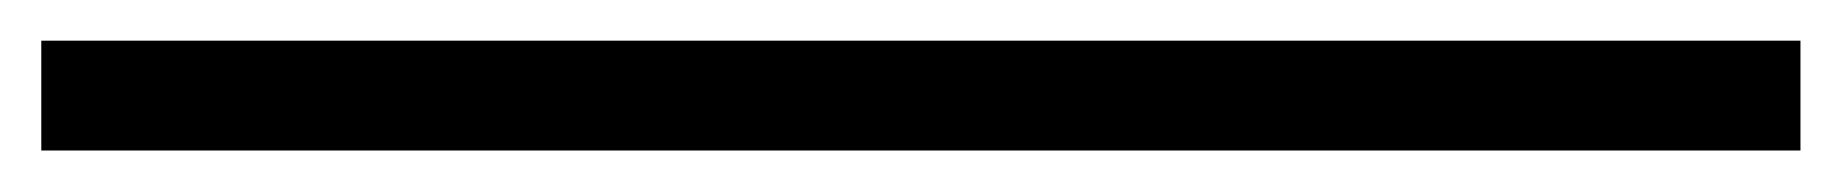

<svg xmlns="http://www.w3.org/2000/svg" viewBox="-20 78 892 93"><path d="M0 150.9V97.7H852.1V150.9Z"/></svg>

Font: Elstob 8pt Medium
Style: Regular
Weight: 500
Designer: Peter S. Baker
Version: Version 1.015